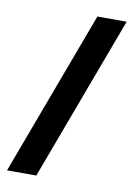

<svg xmlns="http://www.w3.org/2000/svg" viewBox="-82 -767 570 820"><g transform="rotate(10 203.0 -357.0)"><path d="M400 -714 134 0H7L273 -714Z"/></g></svg>

Font: Noto Sans UI
Style: Bold
Weight: 700
Designer: Monotype Design Team
Foundry: Monotype Imaging Inc.
Version: Version 1.901